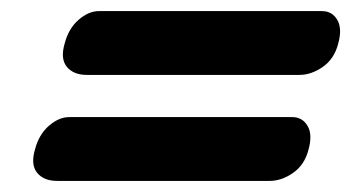

<svg xmlns="http://www.w3.org/2000/svg" viewBox="-20 -515 633 346"><path d="M96.5 -436.5Q103.5 -463.5 121.5 -479.2Q139.5 -495 158.5 -495H560Q578.5 -495 587.8 -479.2Q597 -463.5 589.5 -436.5Q582.5 -409 561.8 -394.5Q541 -380 519.5 -380H136.5Q112.5 -380 100.5 -394.5Q88.5 -409 96.5 -436.5ZM43 -245.5Q50 -272.5 68 -288.2Q86 -304 105 -304H506.5Q525 -304 534.2 -288.2Q543.5 -272.5 536 -245.5Q529 -218 508.2 -203.5Q487.5 -189 466 -189H83Q59 -189 47 -203.5Q35 -218 43 -245.5Z"/></svg>

Font: Fraunces 72pt S100 Black
Style: Italic
Weight: 900
Italic angle: -16°
Version: Version 1.000; ttfautohint (v1.8.3)